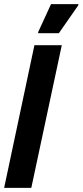

<svg xmlns="http://www.w3.org/2000/svg" viewBox="-24 -906 398 926"><path d="M-4 0 142 -688H274L127 0ZM160 -746V-751L222 -886H354V-881L260 -746Z"/></svg>

Font: Saira Condensed
Style: Bold Italic
Weight: 700
Width: 3
Italic angle: -12°
Designer: Hector Gatti with collaboration of the Omnibus-Type team
Foundry: Omnibus-Type
Version: Version 1.101